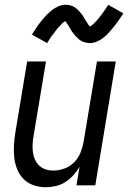

<svg xmlns="http://www.w3.org/2000/svg" viewBox="-20 -778 540 806"><path d="M173 8Q146 8 122 0Q98 -8 80.5 -25Q63 -42 53 -65.5Q43 -89 40 -114.5Q37 -140 38.5 -166.5Q40 -193 44 -219L94 -520H173L121 -208Q118 -191 117 -174Q116 -157 118 -140.5Q120 -124 126.5 -109Q133 -94 144.5 -83Q156 -72 171.5 -67Q187 -62 204 -62Q227 -62 250.5 -70.5Q274 -79 291.5 -97Q309 -115 318 -137.5Q327 -160 331 -183L387 -520H466L380 0H301L314 -78Q303 -59 288 -42.5Q273 -26 254.5 -14Q236 -2 214.5 3Q193 8 173 8ZM178 -597 114 -633Q125 -651 135.5 -666Q146 -681 156 -693Q166 -705 175.5 -715Q185 -725 197.5 -735Q210 -745 225 -751.5Q240 -758 255 -758Q260 -758 265 -757.5Q270 -757 275 -755.5Q280 -754 284 -752.5Q288 -751 292 -748.5Q296 -746 299.5 -743Q303 -740 306 -737.5Q309 -735 312.5 -731Q316 -727 319 -723.5Q322 -720 325 -716Q328 -712 330 -708.5Q332 -705 333.5 -702Q335 -699 338.5 -694Q342 -689 344.5 -684.5Q347 -680 349.5 -676.5Q352 -673 355 -669L359 -665V-664L355 -665L359 -668Q364 -670 366.5 -672.5Q369 -675 372.5 -678Q376 -681 377.5 -683Q379 -685 381.5 -687Q384 -689 385.5 -691Q387 -693 389 -695.5Q391 -698 393.5 -700.5Q396 -703 398 -706Q400 -709 402.5 -712Q405 -715 407.5 -718.5Q410 -722 412.5 -725.5Q415 -729 418 -733Q421 -737 423.5 -741Q426 -745 429 -749.5Q432 -754 434 -758L498 -722Q486 -704 475.5 -689Q465 -674 455 -662Q445 -650 436 -640Q427 -630 414.5 -620Q402 -610 387 -603.5Q372 -597 357 -597Q352 -597 347 -598Q342 -599 337 -600Q332 -601 328 -603Q324 -605 320 -607Q316 -609 312.5 -612Q309 -615 306 -618Q303 -621 299.5 -624.5Q296 -628 293 -631.5Q290 -635 287 -639Q284 -643 281.5 -646.5Q279 -650 277.5 -653Q276 -656 273 -661Q270 -666 267 -670.5Q264 -675 262 -678.5Q260 -682 256.5 -686Q253 -690 253 -691L257 -690L253 -688Q248 -686 245 -683.5Q242 -681 238.5 -677.5Q235 -674 234 -672Q233 -670 230.5 -668Q228 -666 226 -664Q224 -662 222 -659.5Q220 -657 218 -654.5Q216 -652 214 -649Q212 -646 209.5 -643Q207 -640 204.5 -636.5Q202 -633 199 -629.5Q196 -626 193.5 -622Q191 -618 188.5 -614Q186 -610 183 -605.5Q180 -601 178 -597Z"/></svg>

Font: Iosevka Custom
Style: Italic
Weight: 400
Italic angle: -9°
Monospace: yes
Designer: Belleve Invis
Foundry: Belleve Invis
Version: Version 30.3.3; ttfautohint (v1.8.3)